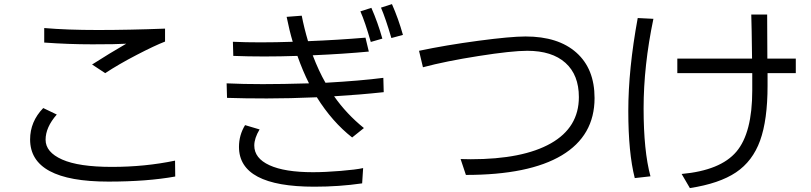

<svg xmlns="http://www.w3.org/2000/svg" viewBox="-20 -873 4040 956"><path d="M129.9 -178.7Q129.9 -267.6 195.3 -335L262.7 -302.7Q207 -239.3 207 -177.2Q207 -115.2 289.6 -78.6Q372.1 -42 537.1 -42Q702.1 -42 851.6 -73.2L852.5 5.9Q712.9 31.2 519.5 31.2Q129.9 31.2 129.9 -178.7ZM200.2 -661.1V-733.4Q313.5 -723.6 467.3 -723.6Q621.1 -723.6 801.8 -730.5V-666Q751 -646.5 660.6 -599.6Q570.3 -552.7 503.9 -508.8L438.5 -551.8Q525.4 -607.4 608.4 -655.3Q560.5 -652.3 440.4 -652.3Q320.3 -652.3 200.2 -661.1Z M1108.4 -458Q1190.4 -454.1 1288.1 -454.1Q1385.7 -454.1 1518.6 -458Q1488.3 -517.6 1460.9 -594.7Q1376 -591.8 1295.4 -591.8Q1214.8 -591.8 1141.6 -594.7L1139.6 -665Q1201.2 -662.1 1277.3 -662.1Q1353.5 -662.1 1437.5 -665Q1420.9 -720.7 1407.2 -789.1L1482.4 -794.9Q1494.1 -734.4 1513.7 -668Q1661.1 -673.8 1799.8 -685.5L1816.4 -616.2Q1693.4 -604.5 1537.1 -597.7Q1567.4 -518.6 1600.6 -460.9Q1774.4 -470.7 1888.7 -485.4L1890.6 -414.1Q1773.4 -401.4 1643.6 -393.6Q1705.1 -305.7 1792 -235.4L1733.4 -188.5Q1633.8 -266.6 1557.6 -388.7Q1421.9 -382.8 1308.6 -382.8Q1195.3 -382.8 1110.4 -385.7ZM1169.9 -141.6Q1169.9 -200.2 1200.2 -250L1272.5 -228.5Q1246.1 -184.6 1246.1 -148.4Q1246.1 -85 1321.8 -50.3Q1397.5 -15.6 1538.1 -15.6Q1598.6 -15.6 1675.8 -22Q1752.9 -28.3 1788.1 -36.1L1783.2 40Q1669.9 56.6 1544.9 56.6Q1169.9 56.6 1169.9 -141.6ZM1774.4 -816.4 1829.1 -834Q1861.3 -760.7 1883.8 -680.7L1826.2 -664.1Q1797.9 -763.7 1774.4 -816.4ZM1877 -835 1931.6 -852.5Q1963.9 -779.3 1986.3 -699.2L1928.7 -683.6Q1900.4 -780.3 1877 -835Z M2066.4 -620.1Q2200.2 -648.4 2361.3 -669.9Q2522.5 -691.4 2596.7 -691.4Q2759.8 -691.4 2850.1 -610.8Q2940.4 -530.3 2940.4 -384.8Q2940.4 -197.3 2777.3 -99.6Q2614.3 -2 2299.8 -2L2273.4 -81.1Q2291 -80.1 2324.2 -80.1Q2583 -80.1 2722.7 -159.2Q2862.3 -238.3 2862.3 -389.6Q2862.3 -500 2795.4 -560.1Q2728.5 -620.1 2605.5 -620.1Q2528.3 -620.1 2363.8 -594.2Q2199.2 -568.4 2085.9 -538.1Z M3155.3 -783.2 3233.4 -779.3Q3184.6 -545.9 3184.6 -333.5Q3184.6 -121.1 3218.8 4.9L3140.6 13.7Q3108.4 -112.3 3108.4 -320.3Q3108.4 -528.3 3155.3 -783.2ZM3352.5 -508.8V-581.1H3724.6Q3722.7 -744.1 3720.7 -800.8H3799.8Q3799.8 -682.6 3800.8 -581.1H3942.4V-508.8H3801.8V-446.3Q3801.8 -275.4 3764.6 -172.9Q3727.5 -70.3 3644.5 -14.6Q3561.5 41 3415 63.5L3374 -6.8Q3567.4 -24.4 3646.5 -117.7Q3725.6 -210.9 3725.6 -422.9V-508.8Z"/></svg>

Font: GenEi M Gothic v2 Regular
Style: Regular
Weight: 400
Version: Version 2.0